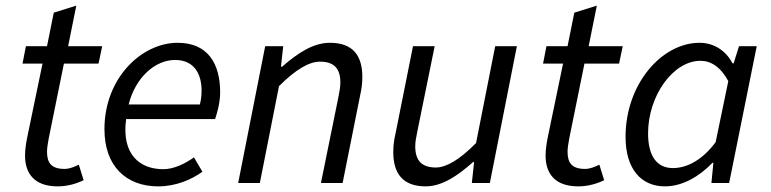

<svg xmlns="http://www.w3.org/2000/svg" viewBox="-20 -650 2740 682"><path d="M185 12C222 12 255 1 277 -10L260 -65C245 -58 228 -50 209 -50C163 -50 147 -71 147 -111C147 -124 150 -142 153 -158L207 -424H330L343 -486H222L251 -630L171 -605L147 -486H72L60 -424H131L76 -159C71 -133 69 -114 69 -97C69 -36 100 12 185 12Z M611 -498C484 -498 351 -374 351 -191C351 -61 427 12 542 12C605 12 660 -12 699 -40L669 -91C638 -69 598 -49 560 -49C476 -49 411 -102 428 -227H744C750 -245 762 -283 762 -322C762 -422 720 -498 611 -498ZM690 -279H437C461 -375 531 -437 602 -437C672 -437 696 -384 696 -329C696 -310 694 -295 690 -279Z M922 -486 826 0H903L971 -344C1032 -405 1079 -431 1117 -431C1167 -431 1189 -406 1189 -357C1189 -340 1186 -326 1181 -300L1120 0H1197L1259 -310C1265 -337 1267 -354 1267 -377C1267 -452 1234 -498 1152 -498C1092 -498 1037 -461 982 -413H978L986 -486Z M1720 0 1816 -486H1739L1671 -142C1612 -82 1565 -55 1528 -55C1478 -55 1455 -80 1455 -130C1455 -147 1458 -161 1463 -186L1524 -486H1447L1385 -176C1379 -150 1377 -132 1377 -109C1377 -35 1410 12 1492 12C1551 12 1607 -27 1660 -74H1664L1656 0Z M2034 12C2071 12 2104 1 2126 -10L2109 -65C2094 -58 2077 -50 2058 -50C2012 -50 1996 -71 1996 -111C1996 -124 1999 -142 2002 -158L2056 -424H2179L2192 -486H2071L2100 -630L2020 -605L1996 -486H1921L1909 -424H1980L1925 -159C1920 -133 1918 -114 1918 -97C1918 -36 1949 12 2034 12Z M2202 -164C2202 -50 2257 12 2342 12C2403 12 2463 -22 2511 -72H2514L2507 0H2570L2668 -486H2605L2586 -425H2582C2559 -469 2517 -498 2465 -498C2330 -498 2202 -351 2202 -164ZM2522 -145C2475 -82 2421 -53 2370 -53C2316 -53 2282 -92 2282 -176C2282 -310 2371 -434 2468 -434C2505 -434 2539 -413 2567 -362Z"/></svg>

Font: Cambridge Sans Italic
Style: Regular
Weight: 400
Italic angle: -11°
Version: Version 2.000;PS 002.000;hotconv 1.0.88;makeotf.lib2.5.64775